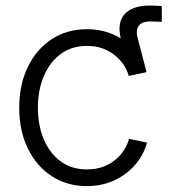

<svg xmlns="http://www.w3.org/2000/svg" viewBox="-20 -647 612 678"><path d="M441.4 -384.8 411.1 -494.6Q390.1 -560.5 417.5 -594Q444.8 -627.4 508.3 -627.4Q521.5 -627.4 532.5 -626.7Q543.5 -626 551.3 -625.5V-569.8Q542 -570.3 530 -570.8Q518.1 -571.3 510.7 -571.3Q480.5 -571.3 469.2 -555.2Q458 -539.1 467.8 -506.3L497.6 -392.1ZM287.1 10.3Q216.8 10.3 162.8 -24.9Q108.9 -60.1 78.4 -122.6Q47.9 -185.1 47.9 -266.1Q47.9 -348.1 78.4 -410.9Q108.9 -473.6 162.8 -508.8Q216.8 -543.9 287.1 -543.9Q329.1 -543.9 364.3 -531.5Q399.4 -519 426.8 -497.6Q454.1 -476.1 472.2 -449Q490.2 -421.9 497.6 -392.1L434.6 -378.9Q429.7 -397.9 417.5 -416.7Q405.3 -435.5 386.7 -450.9Q368.2 -466.3 343.3 -475.6Q318.4 -484.9 287.1 -484.9Q232.9 -484.9 194.1 -456.1Q155.3 -427.2 134.5 -377.7Q113.8 -328.1 113.8 -266.1Q113.8 -204.6 134.5 -155.3Q155.3 -106 193.8 -77.4Q232.4 -48.8 287.1 -48.8Q318.8 -48.8 344 -58.1Q369.1 -67.4 387.7 -83Q406.2 -98.6 418.5 -117.9Q430.7 -137.2 435.5 -156.7L499 -143.6Q491.7 -113.8 473.4 -86.2Q455.1 -58.6 427.7 -36.9Q400.4 -15.1 364.7 -2.4Q329.1 10.3 287.1 10.3Z"/></svg>

Font: Inter 20pt Light
Style: Regular
Weight: 300
Version: Version 4.001;git-66647c0bb